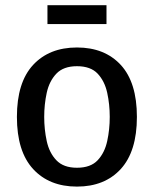

<svg xmlns="http://www.w3.org/2000/svg" viewBox="-20 -689 578 721"><path d="M269 11.7Q165 11.7 104.2 -54.4Q43.5 -120.6 43.5 -250Q43.5 -379.4 104.2 -445.1Q165 -510.7 269 -510.7Q373 -510.7 433.6 -445.1Q494.1 -379.4 494.1 -250Q494.1 -120.6 433.6 -54.4Q373 11.7 269 11.7ZM269 -59.1Q320.3 -59.1 346.7 -87.2Q373 -115.2 382.6 -159.2Q392.1 -203.1 392.1 -250Q392.1 -296.9 382.6 -340.6Q373 -384.3 346.7 -412.4Q320.3 -440.4 269 -440.4Q218.3 -440.4 191.7 -412.4Q165 -384.3 155.5 -340.6Q146 -296.9 146 -250Q146 -203.1 155.5 -159.2Q165 -115.2 191.7 -87.2Q218.3 -59.1 269 -59.1ZM158.2 -598.6V-669.4H379.9V-598.6Z"/></svg>

Font: Pontano Sans SemiBold
Style: Regular
Weight: 600
Designer: Vernon Adams
Foundry: Vernon Adams
Version: Version 2.001